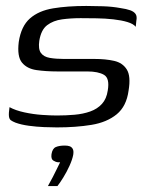

<svg xmlns="http://www.w3.org/2000/svg" viewBox="-20 -424 490 645"><path d="M171 4Q154 4 128.5 3Q103 2 77 -1.5Q51 -5 32 -12Q22 -16 16.5 -20Q11 -24 10 -34Q9 -44 12 -64Q32 -53 62 -46.5Q92 -40 121.5 -38Q151 -36 171 -36Q201 -36 230 -38.5Q259 -41 283 -49.5Q307 -58 322.5 -75Q338 -92 342 -120Q349 -161 329.5 -172.5Q310 -184 273 -184H172Q135 -184 103 -188.5Q71 -193 54 -213.5Q37 -234 43 -283Q51 -336 80.5 -362Q110 -388 158.5 -396Q207 -404 270 -404Q293 -404 325 -403Q357 -402 384 -397Q405 -394 417.5 -389.5Q430 -385 435.5 -377Q441 -369 438 -354L436 -334Q428 -344 408 -350Q388 -356 361 -359Q334 -362 305 -362.5Q276 -363 251 -363Q218 -363 188.5 -359Q159 -355 138.5 -339.5Q118 -324 112 -287Q108 -259 117.5 -246Q127 -233 147.5 -229.5Q168 -226 194 -226H297Q335 -226 363.5 -219.5Q392 -213 406 -190.5Q420 -168 412 -120Q405 -67 372 -40Q339 -13 287 -4.5Q235 4 171 4ZM141 201Q150 185 157.5 170.5Q165 156 171 143.5Q177 131 182 121Q180 121 178 121Q176 121 174 121Q166 120 158.5 115Q151 110 153 94Q156 75 167.5 70Q179 65 198 65Q208 65 214.5 67.5Q221 70 224.5 76.5Q228 83 226 96Q223 112 213.5 133Q204 154 192.5 172.5Q181 191 173 201Z"/></svg>

Font: Genos
Style: Italic
Weight: 400
Italic angle: -8°
Version: Version 1.010